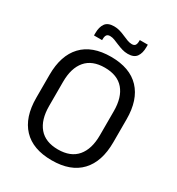

<svg xmlns="http://www.w3.org/2000/svg" viewBox="-193 -933 984 1066"><g transform="rotate(30 299.0 -399.5)"><path d="M299 12Q178 12 115 -54.8Q52 -121.5 52 -246V-393.5Q52 -517.5 115 -584.2Q178 -651 299 -651Q420 -651 483 -584.2Q546 -517.5 546 -393.5V-246Q546 -121.5 483 -54.8Q420 12 299 12ZM299 -57.5Q380 -57.5 421 -105.8Q462 -154 462 -242.5V-397Q462 -485.5 421 -533.5Q380 -581.5 299 -581.5Q218.5 -581.5 177.5 -533.5Q136.5 -485.5 136.5 -397V-242.5Q136.5 -154 177.5 -105.8Q218.5 -57.5 299 -57.5ZM369.5 -711Q350 -711 332 -716.5Q314 -722 297.2 -729.2Q280.5 -736.5 265.5 -742.2Q250.5 -748 236.5 -748Q221 -748 214.8 -739Q208.5 -730 208.5 -712.5V-706H156.5V-721Q156.5 -760 172.8 -783Q189 -806 229 -806Q248.5 -806 266.8 -800.5Q285 -795 301.5 -787.5Q318 -780 333.2 -774.5Q348.5 -769 362 -769Q377.5 -769 383.5 -778Q389.5 -787 389.5 -804.5V-811H441V-795.5Q441 -756.5 424.8 -733.8Q408.5 -711 369.5 -711Z"/></g></svg>

Font: Anek Tamil Medium
Style: Regular
Weight: 400
Version: Version 1.003